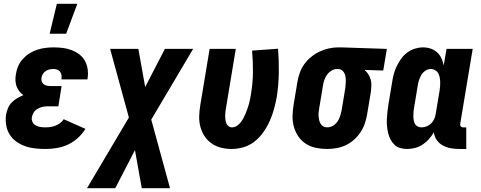

<svg xmlns="http://www.w3.org/2000/svg" viewBox="-20 -778 2540 1013"><path d="M242 -600 280 -758H388L329 -600ZM220 8Q192 8 164.5 5Q137 2 112 -7Q87 -16 65.5 -31.5Q44 -47 30.5 -69Q17 -91 12.5 -118Q8 -145 12 -173Q15 -190 22 -207Q29 -224 42 -237.5Q55 -251 71 -260Q87 -269 103 -276Q91 -285 81.5 -297Q72 -309 67 -323.5Q62 -338 61.5 -354.5Q61 -371 64 -387Q67 -409 76 -429.5Q85 -450 101 -467.5Q117 -485 136.5 -497Q156 -509 177.5 -516Q199 -523 220.5 -525.5Q242 -528 263 -528Q288 -528 312 -525Q336 -522 358 -513.5Q380 -505 398.5 -491Q417 -477 428 -457Q439 -437 442.5 -413Q446 -389 442 -364L441 -359H304V-361Q306 -371 304.5 -381Q303 -391 297.5 -399Q292 -407 282.5 -410.5Q273 -414 263 -414Q253 -414 242.5 -412Q232 -410 222.5 -404Q213 -398 206.5 -388Q200 -378 199 -368Q197 -358 200 -348.5Q203 -339 210.5 -333.5Q218 -328 227.5 -326Q237 -324 247 -324H305L288 -217H230Q217 -217 203.5 -214Q190 -211 177.5 -203.5Q165 -196 157.5 -184Q150 -172 148 -159Q146 -145 152 -133.5Q158 -122 169 -116Q180 -110 193 -108Q206 -106 220 -106Q233 -106 246.5 -108Q260 -110 273 -115Q286 -120 298 -129Q310 -138 316 -149L431 -98Q414 -71 390 -49.5Q366 -28 338 -15Q310 -2 279.5 3Q249 8 220 8Z M439 215 660 -158 561 -520H710L746 -319L850 -520H999L778 -147L877 215H728L692 14L588 215Z M1202 8Q1173 8 1145.5 1Q1118 -6 1096 -21.5Q1074 -37 1059 -60Q1044 -83 1037 -110Q1030 -137 1031 -166Q1032 -195 1037 -225L1086 -520H1224L1172 -206Q1170 -196 1169 -185.5Q1168 -175 1168 -165Q1168 -155 1169.5 -145Q1171 -135 1174.5 -126.5Q1178 -118 1186 -112Q1194 -106 1204 -106Q1217 -106 1229 -113.5Q1241 -121 1249.5 -132Q1258 -143 1264.5 -155Q1271 -167 1276 -179.5Q1281 -192 1285.5 -204.5Q1290 -217 1293.5 -229.5Q1297 -242 1299.5 -255Q1302 -268 1304 -281Q1314 -339 1314.5 -396.5Q1315 -454 1310 -511L1447 -521Q1452 -458 1451 -393.5Q1450 -329 1440 -265Q1434 -233 1425.5 -202Q1417 -171 1403.5 -140.5Q1390 -110 1370.5 -82Q1351 -54 1324.5 -32.5Q1298 -11 1265.5 -1.5Q1233 8 1202 8Z M1706 8Q1676 8 1647 2Q1618 -4 1594.5 -19Q1571 -34 1555 -57Q1539 -80 1531 -107.5Q1523 -135 1523.5 -164.5Q1524 -194 1529 -225L1549 -345Q1553 -369 1561.5 -393.5Q1570 -418 1585.5 -439.5Q1601 -461 1622 -478Q1643 -495 1666.5 -506Q1690 -517 1715 -522.5Q1740 -528 1765 -528H1781L2021 -520L2002 -406L1903 -409Q1915 -399 1923 -386.5Q1931 -374 1935.5 -359Q1940 -344 1939.5 -328Q1939 -312 1937 -295L1917 -175Q1913 -151 1905 -127Q1897 -103 1882.5 -81Q1868 -59 1848 -41Q1828 -23 1804.5 -12Q1781 -1 1756 3.5Q1731 8 1706 8ZM1707 -106Q1722 -106 1736.5 -114.5Q1751 -123 1760 -136Q1769 -149 1774 -164Q1779 -179 1782 -194L1802 -314Q1804 -330 1804.5 -345.5Q1805 -361 1802.5 -375.5Q1800 -390 1790.5 -401.5Q1781 -413 1765 -414H1758Q1743 -414 1728.5 -405Q1714 -396 1705 -383Q1696 -370 1691 -355.5Q1686 -341 1684 -326L1664 -206Q1662 -195 1661 -184Q1660 -173 1661 -162.5Q1662 -152 1664.5 -142Q1667 -132 1672.5 -123.5Q1678 -115 1687 -110.5Q1696 -106 1707 -106Z M2128 8Q2109 8 2091.5 3Q2074 -2 2061.5 -14Q2049 -26 2040.5 -42Q2032 -58 2028 -75.5Q2024 -93 2022 -111.5Q2020 -130 2021 -149Q2022 -168 2024 -187Q2026 -206 2029 -225L2049 -345Q2052 -366 2057.5 -387Q2063 -408 2073 -428.5Q2083 -449 2096.5 -468Q2110 -487 2129 -501Q2148 -515 2169.5 -521.5Q2191 -528 2212 -528Q2233 -528 2252.5 -521.5Q2272 -515 2286.5 -501.5Q2301 -488 2309 -470.5Q2317 -453 2321 -433L2336 -520H2474L2408 -124Q2407 -116 2411 -111Q2415 -106 2423 -106H2440V8H2404Q2380 8 2358 4Q2336 0 2316.5 -10.5Q2297 -21 2284.5 -39Q2272 -57 2269 -80Q2258 -61 2243 -44Q2228 -27 2209.5 -15Q2191 -3 2170 2.5Q2149 8 2128 8ZM2204 -106Q2218 -106 2231.5 -111.5Q2245 -117 2255.5 -127.5Q2266 -138 2271.5 -151.5Q2277 -165 2279 -178L2299 -298Q2301 -311 2302 -323Q2303 -335 2302.5 -347Q2302 -359 2299.5 -371Q2297 -383 2291.5 -392.5Q2286 -402 2275.5 -408Q2265 -414 2253 -414Q2238 -414 2224.5 -405Q2211 -396 2203 -382.5Q2195 -369 2190.5 -354.5Q2186 -340 2184 -326L2164 -206Q2162 -195 2161.5 -184.5Q2161 -174 2161 -163.5Q2161 -153 2163 -142.5Q2165 -132 2170 -123.5Q2175 -115 2184 -110.5Q2193 -106 2204 -106Z"/></svg>

Font: Iosevka SS18 Heavy
Style: Italic
Weight: 900
Italic angle: -9°
Monospace: yes
Designer: Belleve Invis
Foundry: Belleve Invis
Version: Version 25.1.1; ttfautohint (v1.8.4)